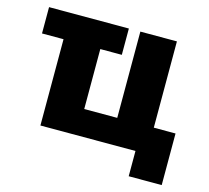

<svg xmlns="http://www.w3.org/2000/svg" viewBox="-95 -635 943 867"><g transform="rotate(15 376.5 -201.5)"><path d="M404.3 -524.4V-401.4H303.7V-121.1H458V-524.4H628.9V-121.1H730.5V120.1H576.2V2H131.8V-401.4H31.2V-524.4Z"/></g></svg>

Font: Gen Shin Gothic Heavy
Style: Bold
Weight: 900
Designer: [Source Han Sans]
Ryoko NISHIZUKA  (kana & ideographs); Paul D. Hunt (Latin, Greek & Cyrillic); Wenlong ZHANG  (bopomofo
Version: Version 1.002.20150607